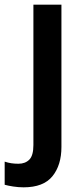

<svg xmlns="http://www.w3.org/2000/svg" viewBox="-69 -562 357 822"><path d="M32 240Q10 240 -12.5 236.5Q-35 233 -49 229V130Q-34 135 -20 137Q-6 139 10 139Q39 139 56.5 121.5Q74 104 74 59V-542H194V67Q194 145 155.5 192.5Q117 240 32 240Z"/></svg>

Font: Noto Sans Sinhala UI SemiCondensed SemiBold
Style: Regular
Weight: 600
Width: 4
Designer: Jelle Bosma - Monotype Design Team
Foundry: Monotype Imaging Inc.
Version: Version 2.006; ttfautohint (v1.8.4.7-5d5b)